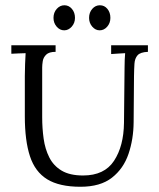

<svg xmlns="http://www.w3.org/2000/svg" viewBox="-20 -698 605 730"><path d="M191.4 -500.9Q166.5 -500.9 155.7 -490.3Q144.8 -479.6 142.6 -465.7Q140.4 -451.8 140.4 -441.5V-252.3Q140.4 -210.5 145.9 -170.9Q151.4 -131.3 167.4 -99.6Q183.4 -67.8 214.3 -49.3Q245.3 -30.8 295.9 -30.8Q377 -30.8 413.6 -86.7Q450.3 -142.6 451.4 -230.7L453.6 -441.5Q453.6 -456.9 454.2 -470.7Q454.7 -484.4 455.8 -495.8Q442.2 -495.4 429.2 -494.3Q416.2 -493.2 402.6 -492.5V-525.9H542.4V-500.9Q513.8 -499.8 503.1 -487.9Q492.5 -476 491.2 -455.6Q489.9 -435.3 489.5 -408.5L488.1 -234.3Q487.7 -169.1 468.6 -112.9Q449.6 -56.8 405.6 -22.4Q361.6 12.1 286 12.1Q205.7 12.1 159.5 -16.3Q113.3 -44.7 93.9 -104Q74.4 -163.2 74.4 -256V-408.5Q74.4 -428.3 75.4 -454.7Q76.3 -481.1 77.4 -495.8Q63.8 -495.4 50.4 -494.9Q37 -494.3 23.1 -493.6V-525.9H191.4ZM224.1 -582.7Q207.6 -582.7 195.5 -596.6Q183.4 -610.6 183.4 -630Q183.4 -650.5 195.8 -664.3Q208.3 -678 224.8 -678Q241.7 -678 253.4 -664.3Q265.1 -650.5 265.1 -630Q265.1 -610.6 252.7 -596.6Q240.2 -582.7 224.1 -582.7ZM359 -582.7Q342.9 -582.7 330.8 -596.6Q318.7 -610.6 318.7 -630Q318.7 -650.5 330.8 -664.3Q342.9 -678 359.7 -678Q377 -678 388.3 -664.3Q399.7 -650.5 399.7 -630Q399.7 -610.6 387.6 -596.6Q375.5 -582.7 359 -582.7Z"/></svg>

Font: Parastoo
Style: Regular
Weight: 400
Foundry: Saber Rastikerdar (saber.rastikerdar@gmail.com)
Version: Version 3.000